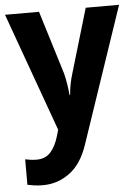

<svg xmlns="http://www.w3.org/2000/svg" viewBox="-55 -589 632 872"><g transform="rotate(-5 261.0 -153.0)"><path d="M1 -546H156L245 -257Q251 -232 255 -208Q259 -184 261 -158H264Q266 -184 270.5 -207Q275 -230 283 -256L369 -546H521L312 71Q283 159 228 199.5Q173 240 106 240Q83 240 66 237.5Q49 235 35 232V116Q45 118 58.5 120Q72 122 87 122Q127 122 150.5 96Q174 70 188 23L196 -5Z"/></g></svg>

Font: Noto Sans Gurmukhi UI SemiCondensed
Style: Bold
Weight: 700
Width: 4
Designer: Jelle Bosma - Monotype Design Team
Foundry: Monotype Imaging Inc.
Version: Version 2.004; ttfautohint (v1.8.4.7-5d5b)